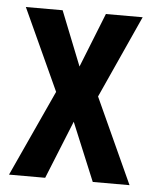

<svg xmlns="http://www.w3.org/2000/svg" viewBox="-45 -581 493 619"><g transform="rotate(5 202.0 -271.5)"><path d="M135 -279 14 -543H133L203 -367L273 -543H392L271 -276L397 0H278L200 -188L124 0H7Z"/></g></svg>

Font: Noto Sans Gurmukhi ExtraCondensed SemiBold
Style: Regular
Weight: 600
Width: 2
Designer: Jelle Bosma - Monotype Design Team
Foundry: Monotype Imaging Inc.
Version: Version 2.004; ttfautohint (v1.8.4.7-5d5b)